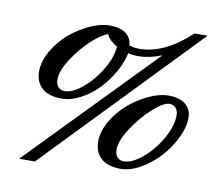

<svg xmlns="http://www.w3.org/2000/svg" viewBox="-82 -787 1039 939"><g transform="rotate(10 437.5 -318.0)"><path d="M71.3 58.6 674.3 -561.5Q611.8 -536.6 558.6 -536.6Q530.8 -536.6 507.3 -542.5Q498.5 -497.6 471.4 -449Q444.3 -400.4 406.5 -360.1Q368.7 -319.8 319.6 -293.5Q270.5 -267.1 223.1 -267.1Q161.1 -267.1 127.2 -296.6Q93.3 -326.2 93.3 -379.9Q93.3 -429.7 123.3 -481.7Q153.3 -533.7 198 -572.3Q242.7 -610.8 296.1 -635.5Q349.6 -660.2 395 -660.2Q446.3 -660.2 474.6 -639.9Q502.9 -619.6 506.3 -580.6Q532.7 -572.8 555.7 -572.8Q681.2 -572.8 809.6 -693.8H874.5L149.4 58.6ZM231.4 -305.7Q270.5 -305.7 318.1 -344.2Q365.7 -382.8 401.6 -439.7Q437.5 -496.6 445.3 -546.9Q448.2 -562 448.2 -563.5Q406.2 -588.4 395 -617.2Q363.3 -608.4 314.5 -563.2Q265.6 -518.1 227.1 -458.3Q188.5 -398.4 188.5 -356.9Q188.5 -333.5 200.2 -319.6Q211.9 -305.7 231.4 -305.7ZM566.9 21Q504.9 21 471.2 -8.8Q437.5 -38.6 437.5 -92.8Q437.5 -142.1 467.5 -193.8Q497.6 -245.6 542.2 -284.2Q586.9 -322.8 640.1 -347.7Q693.4 -372.6 738.3 -372.6Q792.5 -372.6 822.5 -348.4Q852.5 -324.2 852.5 -280.8Q852.5 -236.3 826.7 -182.6Q800.8 -128.9 760.7 -84.2Q720.7 -39.6 668.2 -9.3Q615.7 21 566.9 21ZM576.2 -17.6Q618.2 -17.6 669.7 -61Q721.2 -104.5 757.1 -168Q793 -231.4 793 -283.7Q793 -306.6 781.2 -320.1Q769.5 -333.5 749.5 -333.5Q720.7 -333.5 668.7 -287.1Q616.7 -240.7 574.7 -176.5Q532.7 -112.3 532.7 -68.8Q532.7 -45.4 544.4 -31.5Q556.2 -17.6 576.2 -17.6Z"/></g></svg>

Font: Elstob 14pt SemiBold
Style: Italic
Weight: 600
Italic angle: -20°
Designer: Peter S. Baker
Version: Version 1.015